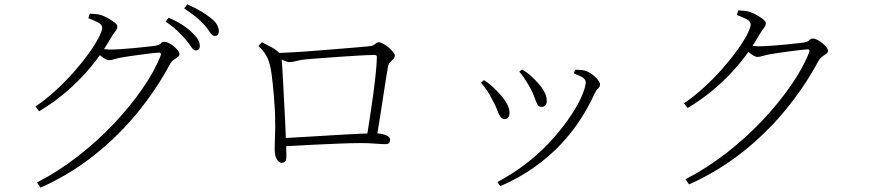

<svg xmlns="http://www.w3.org/2000/svg" viewBox="-20 -812 4020 887"><path d="M837 -630Q821 -649 799 -670Q777 -691 745 -712L759 -730Q797 -714 823.5 -696.5Q850 -679 866 -663Q886 -644 894.5 -629.5Q903 -615 903 -600Q903 -590 898 -584.5Q893 -579 884 -579Q874 -579 864 -594.5Q854 -610 837 -630ZM924 -697Q906 -717 885 -734Q864 -751 831 -773L845 -792Q882 -776 908.5 -760Q935 -744 952 -730Q973 -714 982 -698.5Q991 -683 991 -668Q991 -657 986 -651.5Q981 -646 972 -646Q960 -646 950.5 -662Q941 -678 924 -697ZM144 -320Q190 -351 235 -392Q280 -433 319 -477Q358 -521 388 -562.5Q418 -604 435 -636.5Q452 -669 452 -685Q452 -698 433.5 -708Q415 -718 388 -728L395 -749Q408 -748 422.5 -747Q437 -746 451 -741Q465 -736 481.5 -726.5Q498 -717 510 -707.5Q522 -698 522 -690Q522 -678 513 -667.5Q504 -657 493 -638Q452 -566 401 -504.5Q350 -443 290.5 -391.5Q231 -340 161 -298ZM151 31Q248 -19 338.5 -89Q429 -159 505 -239.5Q581 -320 637.5 -401.5Q694 -483 722 -555Q727 -569 715 -569Q707 -569 684.5 -566.5Q662 -564 633.5 -560Q605 -556 579.5 -552.5Q554 -549 539 -546Q523 -543 508 -538.5Q493 -534 484 -534Q473 -534 458 -544.5Q443 -555 426 -568L440 -588Q455 -586 466.5 -584.5Q478 -583 487 -583Q507 -583 538 -585Q569 -587 601 -590Q633 -593 658.5 -596Q684 -599 694 -600Q716 -603 722.5 -611Q729 -619 740 -619Q748 -619 760 -613Q772 -607 783 -598Q794 -589 801.5 -579.5Q809 -570 809 -562Q809 -554 801 -548.5Q793 -543 783 -536Q773 -529 766 -517Q700 -394 610.5 -286Q521 -178 410 -91Q299 -4 167 55Z M1719 -170H1673Q1680 -212 1688.5 -267Q1697 -322 1704.5 -377.5Q1712 -433 1716.5 -479Q1721 -525 1721 -549Q1721 -558 1710 -558Q1684 -558 1640 -555.5Q1596 -553 1547 -549.5Q1498 -546 1457 -543Q1416 -540 1395 -538Q1370 -536 1351 -530.5Q1332 -525 1318 -525Q1307 -525 1288.5 -533.5Q1270 -542 1263 -547V-567Q1288 -568 1334.5 -570.5Q1381 -573 1435.5 -577.5Q1490 -582 1542 -586Q1594 -590 1632 -593.5Q1670 -597 1682 -598Q1698 -599 1705.5 -603.5Q1713 -608 1718 -612.5Q1723 -617 1730 -617Q1738 -617 1750.5 -610Q1763 -603 1775 -593Q1787 -583 1795.5 -572.5Q1804 -562 1804 -556Q1804 -546 1797.5 -539.5Q1791 -533 1783.5 -526Q1776 -519 1773 -507Q1770 -491 1764 -453.5Q1758 -416 1750.5 -367Q1743 -318 1735 -266.5Q1727 -215 1719 -170ZM1190 -617Q1216 -604 1236 -593Q1256 -582 1275 -563Q1279 -559 1279.5 -555Q1280 -551 1281 -543Q1282 -531 1284 -501Q1286 -471 1288 -430Q1290 -389 1292.5 -342.5Q1295 -296 1297.5 -249Q1300 -202 1301 -162Q1302 -138 1302.5 -122.5Q1303 -107 1303 -88Q1303 -72 1297.5 -66Q1292 -60 1281 -60Q1274 -60 1266.5 -66.5Q1259 -73 1254 -86.5Q1249 -100 1249 -119Q1249 -128 1249.5 -151.5Q1250 -175 1251 -203Q1252 -231 1251 -254Q1251 -279 1249.5 -308Q1248 -337 1245.5 -367Q1243 -397 1240 -425.5Q1237 -454 1233.5 -478Q1230 -502 1225 -518Q1218 -544 1205 -563.5Q1192 -583 1174 -599ZM1274 -135V-173Q1312 -175 1361 -178Q1410 -181 1462.5 -184Q1515 -187 1564 -190Q1613 -193 1652 -194.5Q1691 -196 1713 -196Q1734 -196 1749.5 -192Q1765 -188 1773.5 -181.5Q1782 -175 1782 -167Q1782 -157 1777.5 -151.5Q1773 -146 1760 -146Q1747 -146 1713.5 -148.5Q1680 -151 1648 -151Q1606 -151 1543 -148.5Q1480 -146 1409.5 -142.5Q1339 -139 1274 -135Z M2379 -481 2392 -491Q2414 -478 2431 -463Q2448 -448 2463 -431Q2482 -411 2494 -389Q2506 -367 2506 -345Q2506 -332 2499 -325Q2492 -318 2481 -318Q2469 -318 2462.5 -330Q2456 -342 2449.5 -361.5Q2443 -381 2431 -403Q2424 -416 2416 -429Q2408 -442 2399 -455Q2390 -468 2379 -481ZM2291 48 2278 29Q2360 -15 2425.5 -68Q2491 -121 2539.5 -177Q2588 -233 2621 -283.5Q2654 -334 2670 -373.5Q2686 -413 2686 -432Q2686 -443 2674.5 -452Q2663 -461 2631 -473L2637 -490Q2647 -489 2658 -489Q2669 -489 2681 -486Q2693 -483 2705 -475.5Q2717 -468 2728 -458Q2739 -448 2745.5 -438.5Q2752 -429 2752 -422Q2752 -411 2743.5 -404Q2735 -397 2727 -380Q2701 -322 2662.5 -262Q2624 -202 2571 -145.5Q2518 -89 2448.5 -39.5Q2379 10 2291 48ZM2202 -430 2216 -442Q2235 -430 2252.5 -414Q2270 -398 2283 -384Q2309 -357 2321.5 -333.5Q2334 -310 2334 -291Q2334 -278 2328.5 -270Q2323 -262 2312 -262Q2299 -262 2291.5 -273Q2284 -284 2277 -304Q2270 -324 2255 -350Q2244 -373 2230.5 -393Q2217 -413 2202 -430Z M3140 -335Q3186 -366 3231 -407Q3276 -448 3315 -492Q3354 -536 3384 -577.5Q3414 -619 3431 -651.5Q3448 -684 3448 -700Q3448 -713 3429.5 -723Q3411 -733 3384 -743L3391 -764Q3404 -763 3418.5 -762Q3433 -761 3447 -756Q3461 -751 3477.5 -741.5Q3494 -732 3506 -722.5Q3518 -713 3518 -705Q3518 -693 3509 -682.5Q3500 -672 3489 -653Q3448 -581 3397 -519.5Q3346 -458 3286.5 -406.5Q3227 -355 3157 -313ZM3147 16Q3244 -34 3334.5 -104Q3425 -174 3501 -254.5Q3577 -335 3633.5 -416.5Q3690 -498 3718 -570Q3723 -584 3711 -584Q3703 -584 3680.5 -581.5Q3658 -579 3629.5 -575Q3601 -571 3575.5 -567.5Q3550 -564 3535 -561Q3519 -558 3504 -553.5Q3489 -549 3480 -549Q3469 -549 3454 -559.5Q3439 -570 3422 -583L3436 -603Q3451 -601 3462.5 -599.5Q3474 -598 3483 -598Q3503 -598 3534 -600Q3565 -602 3597 -605Q3629 -608 3654.5 -611Q3680 -614 3690 -615Q3712 -618 3718.5 -626Q3725 -634 3736 -634Q3744 -634 3756 -628Q3768 -622 3779 -613Q3790 -604 3797.5 -594.5Q3805 -585 3805 -577Q3805 -569 3797 -563.5Q3789 -558 3779 -551Q3769 -544 3762 -532Q3696 -409 3606.5 -301Q3517 -193 3406 -106Q3295 -19 3163 40Z"/></svg>

Font: Noto Serif JP
Style: Regular
Weight: 200
Designer: Ryoko NISHIZUKA 西塚涼子 (kana & ideographs); Frank Grießhammer (Latin, Greek & Cyrillic); Wenlong ZHANG 张文龙 (bopomofo); San
Foundry: Adobe
Version: Version 2.001;hotconv 1.1.0;makeotfexe 2.6.0